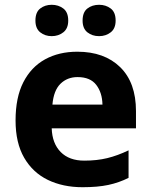

<svg xmlns="http://www.w3.org/2000/svg" viewBox="-20 -772 631 802"><path d="M303 -556Q416 -556 482 -491.5Q548 -427 548 -308V-236H196Q198 -173 233.5 -137Q269 -101 332 -101Q385 -101 428 -111.5Q471 -122 517 -144V-29Q477 -9 432.5 0.5Q388 10 325 10Q243 10 180 -20.5Q117 -51 81 -113Q45 -175 45 -269Q45 -365 77.5 -428.5Q110 -492 168 -524Q226 -556 303 -556ZM304 -450Q261 -450 232.5 -422Q204 -394 199 -335H408Q407 -385 382 -417.5Q357 -450 304 -450ZM128 -686Q128 -721 148 -736.5Q168 -752 196 -752Q224 -752 244.5 -736.5Q265 -721 265 -686Q265 -653 244.5 -637Q224 -621 196 -621Q168 -621 148 -637Q128 -653 128 -686ZM325 -686Q325 -721 345 -736.5Q365 -752 394 -752Q422 -752 442.5 -736.5Q463 -721 463 -686Q463 -653 442.5 -637Q422 -621 394 -621Q365 -621 345 -637Q325 -653 325 -686Z"/></svg>

Font: Noto Sans Kayah Li
Style: Bold
Weight: 700
Designer: Monotype Design Team, Sérgio Martins
Foundry: Monotype Imaging Inc.
Version: Version 2.002; ttfautohint (v1.8.4.7-5d5b)